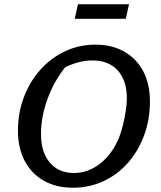

<svg xmlns="http://www.w3.org/2000/svg" viewBox="-20 -869 753 899"><path d="M321 10Q243 10 185 -23Q127 -56 95.5 -116Q64 -176 64 -257Q64 -341 92 -414.5Q120 -488 169.5 -543Q219 -598 285 -629Q351 -660 427 -660Q504 -660 561.5 -627.5Q619 -595 650.5 -535.5Q682 -476 682 -394Q682 -308 654.5 -234.5Q627 -161 578.5 -106Q530 -51 464 -20.5Q398 10 321 10ZM326 -59Q393 -59 449.5 -103.5Q506 -148 538 -226Q548 -252 556 -285Q564 -318 569 -350.5Q574 -383 574 -408Q574 -492 531.5 -539Q489 -586 413 -586Q351 -586 285 -554Q232 -487 202 -404.5Q172 -322 172 -242Q172 -157 213 -108Q254 -59 326 -59ZM330 -781 345 -849H584L569 -781Z"/></svg>

Font: Piazzolla Medium
Style: Italic
Weight: 500
Italic angle: -11.3°
Designer: Juan Pablo del Peral
Foundry: Huerta Tipografica
Version: Version 1.330